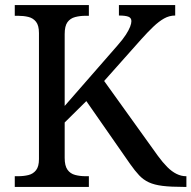

<svg xmlns="http://www.w3.org/2000/svg" viewBox="-20 -734 752 754"><path d="M38 0V-42H51Q73 -42 91.5 -46.5Q110 -51 121.5 -65.5Q133 -80 133 -109V-604Q133 -634 121.5 -648.5Q110 -663 91.5 -667.5Q73 -672 51 -672H38V-714H329V-672H316Q294 -672 275 -667Q256 -662 245 -647Q234 -632 234 -600V-318L441 -555Q463 -580 474.5 -598Q486 -616 491 -629Q496 -642 496 -651Q496 -664 484 -668.5Q472 -673 447 -673V-714H668V-673Q645 -673 624.5 -661.5Q604 -650 582 -629Q560 -608 534 -579L389 -416L600 -122Q619 -96 637 -78Q655 -60 673.5 -51Q692 -42 710 -42H712V0H701Q651 0 618.5 -4Q586 -8 564.5 -18Q543 -28 526.5 -45.5Q510 -63 491 -90L319 -337L234 -253V-114Q234 -83 245 -67.5Q256 -52 275 -47Q294 -42 316 -42H329V0Z"/></svg>

Font: Noto Serif Armenian
Style: Regular
Weight: 400
Designer: Monotype Design Team
Foundry: Monotype Imaging Inc.
Version: Version 2.007